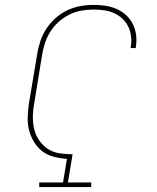

<svg xmlns="http://www.w3.org/2000/svg" viewBox="-20 -763 640 783"><path d="M140 0V-19H237L253 -115Q225 -117 198.5 -124Q172 -131 152 -146.5Q132 -162 118.5 -184.5Q105 -207 98.5 -232.5Q92 -258 93 -285.5Q94 -313 98 -341L132 -544Q136 -570 145 -596.5Q154 -623 169.5 -646.5Q185 -670 207 -689.5Q229 -709 254.5 -721Q280 -733 307 -738Q334 -743 361 -743Q386 -743 410 -739.5Q434 -736 455.5 -726.5Q477 -717 494 -701.5Q511 -686 521.5 -665Q532 -644 535 -620Q538 -596 534 -571V-567H513V-570Q517 -593 514.5 -614.5Q512 -636 503 -654.5Q494 -673 479 -687Q464 -701 445 -709.5Q426 -718 404.5 -721Q383 -724 361 -724Q336 -724 311 -719.5Q286 -715 263 -703.5Q240 -692 220 -674.5Q200 -657 186 -635Q172 -613 164 -589Q156 -565 152 -541L119 -338Q114 -311 114 -285Q114 -259 120 -234.5Q126 -210 140.5 -189.5Q155 -169 175.5 -155.5Q196 -142 222 -138Q248 -134 275 -134H276L257 -19H352V0Z"/></svg>

Font: Iosevka Etoile Thin
Style: Italic
Weight: 100
Italic angle: -9°
Designer: Belleve Invis
Foundry: Belleve Invis
Version: Version 22.1.2; ttfautohint (v1.8.4)